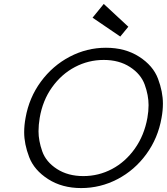

<svg xmlns="http://www.w3.org/2000/svg" viewBox="-20 -950 849 977"><path d="M393 7Q296 7 225 -38.5Q154 -84 128.5 -150.5Q103 -217 103 -277Q103 -312 110 -350Q128 -453 188 -534.5Q248 -616 335 -661.5Q422 -707 519 -707Q617 -707 688 -661.5Q759 -616 784 -549.5Q809 -483 809 -423Q809 -388 802 -350Q784 -247 724.5 -165.5Q665 -84 578 -38.5Q491 7 393 7ZM404 -54Q482 -54 550 -90Q618 -126 666 -193.5Q714 -261 730 -350Q736 -384 736 -415Q736 -465 716.5 -519Q697 -573 641.5 -609Q586 -645 508 -645Q430 -645 361.5 -609Q293 -573 245 -506Q197 -439 182 -350Q176 -314 176 -282Q176 -234 195 -180Q214 -126 270 -90Q326 -54 404 -54ZM451 -860 508 -930 633 -814 592 -764Z"/></svg>

Font: Fz Poppins Light
Style: Italic
Weight: 300
Italic angle: -10°
Designer: Ninad Kale (Devanagari), Jonny Pinhorn (Latin)
Foundry: Indian Type Foundry
Version: Vit hóa bi Vntype.Com & FontZin.Com